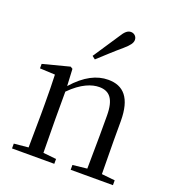

<svg xmlns="http://www.w3.org/2000/svg" viewBox="-146 -932 952 1046"><g transform="rotate(20 330.5 -409.0)"><path d="M282 -624 300 -610C342 -648 382 -686 426 -723C456 -749 469 -766 469 -784C469 -805 452 -818 435 -818C416 -818 401 -806 381 -773C347 -721 314 -673 282 -624ZM464 0H627V-28L550 -36L548 -229V-342C548 -477 496 -531 408 -531C342 -531 276 -499 208 -422L203 -520L190 -528L36 -488V-462L124 -458C126 -408 127 -358 127 -289V-229L125 -36L42 -28V0H287V-28L211 -36L209 -229V-390C275 -457 333 -477 375 -477C433 -477 467 -443 467 -344V-229L465 -37L382 -28V0Z"/></g></svg>

Font: Noto Serif CJK KR
Style: Regular
Weight: 400
Designer: Ryoko NISHIZUKA 西塚涼子 (kana & ideographs); Frank Grießhammer (Latin, Greek & Cyrillic); Wenlong ZHANG 张文龙 (bopomofo); San
Foundry: Adobe
Version: Version 2.001;hotconv 1.1.0;makeotfexe 2.6.0